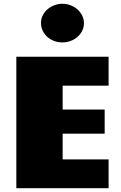

<svg xmlns="http://www.w3.org/2000/svg" viewBox="-20 -984 635 1004"><path d="M194.3 -863.8Q194.3 -885.7 203.9 -904.3Q213.4 -922.9 229 -936Q244.6 -949.2 264.9 -956.8Q285.2 -964.4 306.6 -964.4Q329.1 -964.4 349.6 -956.3Q370.1 -948.2 385.5 -934.3Q400.9 -920.4 409.9 -902.3Q418.9 -884.3 418.9 -863.8Q418.9 -840.8 409.4 -822.3Q399.9 -803.7 384.3 -790.3Q368.7 -776.9 348.4 -769.5Q328.1 -762.2 306.6 -762.2Q283.2 -762.2 262.7 -770Q242.2 -777.8 227.1 -791.5Q211.9 -805.2 203.1 -823.7Q194.3 -842.3 194.3 -863.8ZM65.4 -687.5H547.9V-536.1H307.6V-411.1H527.3V-285.2H307.6V-150.4H547.9V0H65.4Z"/></svg>

Font: Paytone One
Style: Regular
Weight: 400
Designer: vernon adams
Foundry: vernon adams
Version: 1.000